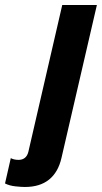

<svg xmlns="http://www.w3.org/2000/svg" viewBox="-145 -530 406 765"><path d="M-46 215Q-60 215 -83.5 212.5Q-107 210 -125 201L-102 100Q-97 103 -89 105Q-81 107 -71 107Q-56 107 -46 99Q-36 91 -32 75L103 -510H241L100 99Q87 156 50.5 185.5Q14 215 -46 215Z"/></svg>

Font: Instrument Sans Condensed
Style: Bold Italic
Weight: 700
Width: 3
Italic angle: -13°
Designer: Rodrigo Fuenzalida
Foundry: fragTYPE
Version: Version 1.000;gftools[0.9.28]